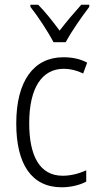

<svg xmlns="http://www.w3.org/2000/svg" viewBox="-20 -851 414 815"><path d="M207 -672H259C283 -717 327 -780 359 -822V-831H325C291 -793 264 -761 233 -721C205 -759 171 -802 142 -831H109V-822C140 -783 183 -718 207 -672ZM242 -56C279 -56 318 -65 346 -80V-128C315 -114 281 -105 246 -105C148 -105 104 -190 104 -328C104 -478 158 -559 251 -559C278 -559 307 -552 333 -539L350 -585C323 -600 289 -608 249 -608C123 -608 49 -507 49 -327C49 -154 114 -56 242 -56Z"/></svg>

Font: Noto Sans Malayalam UI Condensed Light
Style: Regular
Weight: 300
Width: 3
Designer: Jelle Bosma - Monotype Design Team
Foundry: Monotype Imaging Inc.
Version: Version 2.104